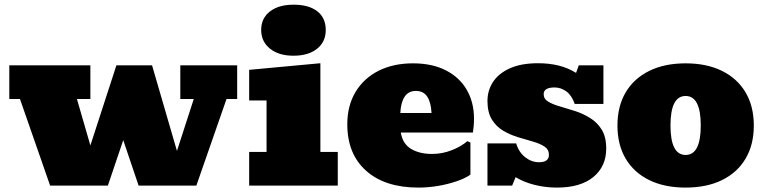

<svg xmlns="http://www.w3.org/2000/svg" viewBox="-20 -808 3328 836"><path d="M198.2 0 66.9 -377H20.5V-523.4H373.5V-377H314.9L373.5 -174.8L486.8 -523.4H642.1L750.5 -150.9L823.7 -377H765.1V-523.4H1012.7V-377H966.3L835 0H583.5L516.6 -197.8L449.7 0Z M1064.9 0V-146.5H1140.6V-370.6H1064.9V-503.9L1375 -532.7V-146.5H1450.7V0ZM1257.8 -565.4Q1193.8 -565.4 1155.5 -596.2Q1117.2 -627 1117.2 -677.7Q1117.2 -728.5 1155.3 -758.1Q1193.4 -787.6 1258.3 -787.6Q1324.7 -787.6 1361.6 -758.8Q1398.4 -730 1398.4 -677.7Q1398.4 -626 1360.6 -595.7Q1322.8 -565.4 1257.8 -565.4Z M1801.8 8.8Q1656.7 8.8 1574.5 -64.2Q1492.2 -137.2 1492.2 -266.6Q1492.2 -348.1 1528.1 -407.7Q1564 -467.3 1628.4 -499.8Q1692.9 -532.2 1778.3 -532.2Q1861.8 -532.2 1921.4 -501.7Q1981 -471.2 2012.5 -416.7Q2043.9 -362.3 2043.9 -291Q2043.9 -274.4 2042.5 -259Q2041 -243.7 2039.1 -231H1725.1Q1733.4 -181.2 1770.3 -159.4Q1807.1 -137.7 1860.4 -137.7Q1905.3 -137.7 1946 -153.6Q1986.8 -169.4 2015.1 -193.4L2028.3 -187.5V-47.4Q2004.9 -31.2 1967.8 -18.6Q1930.7 -5.9 1887.5 1.5Q1844.2 8.8 1801.8 8.8ZM1791 -412.1Q1758.3 -412.1 1741.7 -386.7Q1725.1 -361.3 1723.1 -315.9H1858.9Q1856.9 -361.3 1840.6 -386.7Q1824.2 -412.1 1791 -412.1Z M2404.8 8.8Q2355 8.8 2308.1 -2.9Q2261.2 -14.6 2225.1 -36.6L2210 0H2102.5V-183.6H2227.5Q2238.8 -145.5 2266.6 -123.5Q2294.4 -101.6 2327.1 -101.6Q2370.1 -101.6 2370.1 -133.8Q2370.1 -157.2 2350.8 -169.9Q2331.5 -182.6 2301 -191.4Q2270.5 -200.2 2236.3 -210.4Q2202.1 -220.7 2171.6 -238.5Q2141.1 -256.3 2121.8 -287.4Q2102.5 -318.4 2102.5 -368.7Q2102.5 -414.1 2126.7 -451.2Q2150.9 -488.3 2200 -510.5Q2249 -532.7 2323.2 -532.7Q2371.1 -532.7 2411.9 -522.7Q2452.6 -512.7 2488.3 -490.7L2500 -523.4H2607.4V-355.5H2482.4Q2469.7 -392.6 2446 -409.9Q2422.4 -427.2 2395 -427.2Q2347.2 -427.2 2347.2 -397.9Q2347.2 -377.4 2366.9 -365.5Q2386.7 -353.5 2417.7 -344.7Q2448.7 -335.9 2483.4 -324.7Q2518.1 -313.5 2549.1 -294.4Q2580.1 -275.4 2599.9 -243.7Q2619.6 -211.9 2619.6 -161.1Q2619.6 -83.5 2563.7 -37.4Q2507.8 8.8 2404.8 8.8Z M2965.3 8.8Q2873.5 8.8 2806.9 -23.9Q2740.2 -56.6 2704.3 -117.2Q2668.5 -177.7 2668.5 -261.2Q2668.5 -345.2 2704.3 -405.8Q2740.2 -466.3 2806.9 -499.3Q2873.5 -532.2 2965.3 -532.2Q3057.1 -532.2 3123.8 -499.3Q3190.4 -466.3 3226.3 -405.8Q3262.2 -345.2 3262.2 -261.2Q3262.2 -177.7 3226.3 -117.2Q3190.4 -56.6 3123.8 -23.9Q3057.1 8.8 2965.3 8.8ZM2965.3 -133.3Q3031.2 -133.3 3031.2 -261.7Q3031.2 -390.1 2965.3 -390.1Q2899.4 -390.1 2899.4 -261.7Q2899.4 -133.3 2965.3 -133.3Z"/></svg>

Font: Bevan
Style: Regular
Weight: 400
Designer: Vernon Adams
Foundry: Vernon Adams
Version: Version 2.100; ttfautohint (v1.8.3)